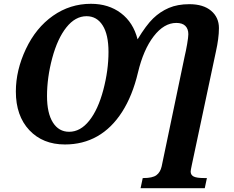

<svg xmlns="http://www.w3.org/2000/svg" viewBox="-20 -745 1226 1005"><path d="M727.1 187H731Q778.3 187 798.8 171.9Q819.3 156.7 826.2 126L946.8 -451.2Q953.1 -477.1 959.5 -513.9Q965.8 -550.8 965.8 -565.9Q965.8 -593.8 950.2 -609.4Q934.6 -625 902.8 -625Q838.4 -625 784.4 -554.9Q730.5 -484.9 701.9 -364.3Q673.3 -243.7 618.9 -158.9Q564.5 -74.2 489.3 -31.5Q414.1 11.2 319.8 11.2Q204.1 11.2 133.5 -63.7Q63 -138.7 63 -266.1Q63 -377.4 115.5 -488.5Q168 -599.6 257.3 -662.4Q346.7 -725.1 456.1 -725.1Q548.3 -725.1 613 -676.3Q677.7 -627.4 700.2 -539.1Q745.1 -613.3 781.7 -648.7Q818.4 -684.1 864 -703.6Q909.7 -723.1 971.2 -723.1Q1044.4 -723.1 1085.2 -688.5Q1126 -653.8 1126 -598.1Q1126 -570.3 1121.8 -539.6Q1117.7 -508.8 1110.8 -478L983.9 119.1Q978 146.5 978 152.8Q978 170.9 993.7 179Q1009.3 187 1049.8 187H1063L1051.8 240.2H715.8ZM547.9 -473.1Q547.9 -564 517.3 -612.1Q486.8 -660.2 433.1 -660.2Q374 -660.2 327.4 -601.6Q280.8 -543 253.4 -440.9Q226.1 -338.9 226.1 -242.2Q226.1 -152.8 256.8 -104Q287.6 -55.2 341.8 -55.2Q400.9 -55.2 447.3 -113.5Q493.7 -171.9 520.8 -274.4Q547.9 -377 547.9 -473.1Z"/></svg>

Font: Droid Serif
Style: Bold Italic
Weight: 700
Italic angle: -12°
Designer: Monotype Design team
Foundry: Monotype Imaging Inc.
Version: Version 1.03